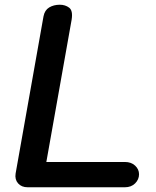

<svg xmlns="http://www.w3.org/2000/svg" viewBox="-20 -792 659 812"><path d="M97 0Q71 0 56.5 -16.5Q42 -33 46 -58L164 -723Q169 -749 188 -760.5Q207 -772 233 -772Q256 -772 272.5 -759.5Q289 -747 283 -709L176 -107H508Q535 -107 551.5 -91.5Q568 -76 568 -55Q568 -33 551.5 -16.5Q535 0 508 0Z"/></svg>

Font: Edu VIC WA NT Beginner
Style: Bold
Weight: 700
Designer: Tina and Corey Anderson
Foundry: Google for Education
Version: Version 1.003